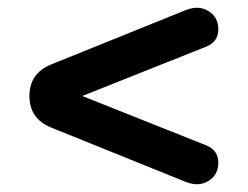

<svg xmlns="http://www.w3.org/2000/svg" viewBox="-20 -535 640 496"><path d="M460 -65 111 -206Q56 -229 56 -287Q56 -345 111 -368L460 -509Q493 -522 518.5 -506.5Q544 -491 544 -459Q544 -428 514 -415L97 -249V-325L514 -159Q544 -146 544 -115Q544 -83 518.5 -67.5Q493 -52 460 -65Z"/></svg>

Font: Nunito VF Beta Light
Style: Regular
Weight: 300
Designer: Vernon Adams
Foundry: newtypography
Version: Version 3.001